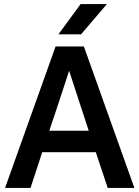

<svg xmlns="http://www.w3.org/2000/svg" viewBox="-20 -930 690 950"><path d="M454 -177H189L131 0H5L255 -700H395L645 0H513ZM224 -283H419L369 -436L322 -580L275 -436ZM379 -910H509L381 -760H269Z"/></svg>

Font: Retni Sans
Style: Bold
Weight: 700
Designer: Vitaly Kuzmin
Foundry: ParaType Ltd.
Version: Version 1.00;March 2, 2019;FontCreator 11.5.0.2425 64-bit; t